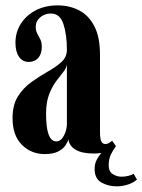

<svg xmlns="http://www.w3.org/2000/svg" viewBox="-20 -548 516 696"><path d="M142 10.5Q93 10.5 59.2 -23.2Q25.5 -57 25.5 -119.5Q25.5 -168 45.2 -199Q65 -230 94.5 -251Q124 -272 153.2 -288.5Q182.5 -305 202.5 -323Q222.5 -341 222.5 -367.5Q222.5 -422 210 -460.5Q197.5 -499 164.5 -499Q142 -499 125.8 -485.2Q109.5 -471.5 109.5 -450.5Q109.5 -436.5 115 -426.5Q120.5 -416.5 126 -405.5Q131.5 -394.5 131.5 -377.5Q131.5 -353 118.8 -338.2Q106 -323.5 84 -323.5Q62 -323.5 49 -342Q36 -360.5 36 -393Q36 -431.5 55.8 -462.2Q75.5 -493 110 -510.8Q144.5 -528.5 189.5 -528.5Q231.5 -528.5 266.2 -510.8Q301 -493 321.8 -453.5Q342.5 -414 342.5 -349V-69Q342.5 -45 347.2 -35.5Q352 -26 361.5 -26Q369.5 -26 376.2 -30.2Q383 -34.5 386.5 -38L400.5 -18Q400 -17.5 399.5 -17Q390 -4.5 382 12Q374 28.5 374 51.5Q374 74 389 83.2Q404 92.5 420 92.5Q433.5 92.5 445.2 89.5Q457 86.5 464.5 82L476.5 103Q464.5 114 444.2 120.8Q424 127.5 402.5 127.5Q373 127.5 348 113.8Q323 100 323 64.5Q323 46.5 330.2 32Q337.5 17.5 347.5 6.5Q334 8.5 320 8.5Q277 8.5 253.8 -5.5Q230.5 -19.5 228 -43.5Q226 -34 217.5 -21.2Q209 -8.5 191 1Q173 10.5 142 10.5ZM184 -35.5Q201 -35.5 211.8 -56.5Q222.5 -77.5 222.5 -99V-315.5Q221 -301 209.2 -286.8Q197.5 -272.5 183.2 -253.2Q169 -234 158 -205.8Q147 -177.5 147 -135Q147 -35.5 184 -35.5Z"/></svg>

Font: Imbue 50pt
Style: Bold
Weight: 700
Designer: Tyler Finck
Foundry: Etcetera Type Company
Version: Version 1.102; ttfautohint (v1.8.3)